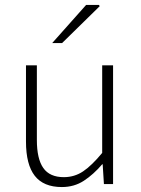

<svg xmlns="http://www.w3.org/2000/svg" viewBox="-20 -744 569 776"><path d="M230 12Q156 12 120.5 -33.5Q85 -79 85 -172V-480H129V-178Q129 -102 155 -65Q181 -28 238 -28Q281 -28 316 -51.5Q351 -75 393 -126V-480H437V0H400L395 -80H393Q358 -39 319 -13.5Q280 12 230 12ZM191 -570 328 -724H380L383 -719L231 -570Z"/></svg>

Font: Source Sans 3 ExtraLight Light
Style: Regular
Weight: 300
Version: Version 3.052;hotconv 1.1.0;makeotfexe 2.6.0